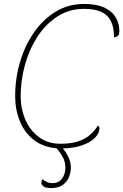

<svg xmlns="http://www.w3.org/2000/svg" viewBox="-20 -744 626 975"><path d="M240 211Q212 211 201 202.5Q190 194 190 184Q190 180 191.5 175Q193 170 197 166Q205 174 217.5 180Q230 186 246 186Q278 186 295 163Q312 140 312 108Q312 79 299.5 55Q287 31 267 9Q198 3 151 -34Q104 -71 80.5 -129.5Q57 -188 57 -256Q57 -345 81.5 -428.5Q106 -512 152 -578.5Q198 -645 262.5 -684.5Q327 -724 407 -724Q495 -724 540.5 -686.5Q586 -649 586 -585Q586 -555 559 -555Q559 -630 523 -664.5Q487 -699 407 -699Q331 -699 271 -660Q211 -621 169.5 -556.5Q128 -492 106.5 -413.5Q85 -335 85 -256Q85 -191 109 -136Q133 -81 178 -47.5Q223 -14 287 -14Q359 -14 403.5 -37Q448 -60 477 -106Q485 -103 485 -92Q485 -68 463 -45Q441 -22 399.5 -7Q358 8 299 10Q315 28 327.5 54Q340 80 340 108Q340 127 331.5 151.5Q323 176 301 193.5Q279 211 240 211Z"/></svg>

Font: Noto Serif Thin
Style: Italic
Weight: 100
Italic angle: -12°
Designer: Monotype Design Team
Foundry: Monotype Imaging Inc.
Version: Version 2.014; ttfautohint (v1.8.4.7-5d5b)